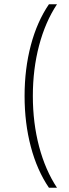

<svg xmlns="http://www.w3.org/2000/svg" viewBox="-20 -762 324 906"><path d="M135 -309Q135 -182 164.5 -70.5Q194 41 249 124H211Q155 42 125.5 -69.5Q96 -181 96 -309Q96 -437 125.5 -548.5Q155 -660 211 -742H249Q194 -659 164.5 -547.5Q135 -436 135 -309Z"/></svg>

Font: Montserrat arm2 ExtraLight
Style: Regular
Weight: 275
Designer: Julieta Ulanovsky
Foundry: Julieta Ulanovsky
Version: Version 6.000